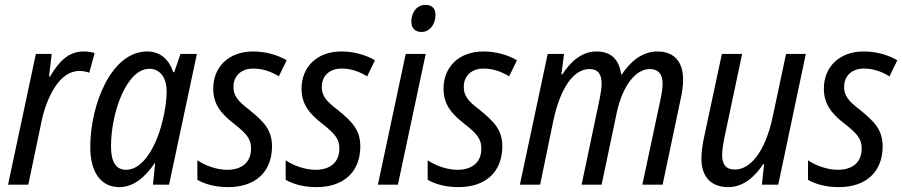

<svg xmlns="http://www.w3.org/2000/svg" viewBox="-20 -757 3698 787"><path d="M13 0H96L151 -263C172 -359 224 -466 304 -466C320 -466 332 -464 346 -459L368 -540C353 -544 337 -546 322 -546C260 -546 220 -503 185 -443H181L192 -536H127Z M497 -61C456 -61 435 -92 435 -157C435 -296 499 -475 592 -475C636 -475 663 -439 663 -383C663 -347 658 -306 644 -253C618 -151 564 -61 497 -61ZM469 10C528 10 575 -31 614 -88H616L607 0H673L787 -536H720L694 -461H690C674 -511 639 -546 583 -546C436 -546 350 -328 350 -154C350 -48 396 10 469 10Z M915 10C1026 10 1094 -51 1095 -156C1095 -226 1060 -259 1003 -306C951 -345 937 -367 937 -401C937 -446 969 -476 1018 -476C1059 -476 1094 -462 1123 -444L1155 -510C1121 -530 1073 -546 1017 -546C917 -546 854 -482 854 -394C854 -332 883 -293 940 -249C994 -207 1009 -185 1009 -148C1009 -93 973 -61 911 -61C866 -61 818 -80 789 -100V-20C818 -3 861 10 915 10Z M1277 10C1388 10 1456 -51 1457 -156C1457 -226 1422 -259 1365 -306C1313 -345 1299 -367 1299 -401C1299 -446 1331 -476 1380 -476C1421 -476 1456 -462 1485 -444L1517 -510C1483 -530 1435 -546 1379 -546C1279 -546 1216 -482 1216 -394C1216 -332 1245 -293 1302 -249C1356 -207 1371 -185 1371 -148C1371 -93 1335 -61 1273 -61C1228 -61 1180 -80 1151 -100V-20C1180 -3 1223 10 1277 10Z M1708 -626C1740 -626 1765 -655 1765 -696C1765 -722 1751 -737 1724 -737C1686 -737 1666 -703 1666 -668C1666 -641 1682 -626 1708 -626ZM1529 0H1611L1725 -536H1643Z M1859 10C1970 10 2038 -51 2039 -156C2039 -226 2004 -259 1947 -306C1895 -345 1881 -367 1881 -401C1881 -446 1913 -476 1962 -476C2003 -476 2038 -462 2067 -444L2099 -510C2065 -530 2017 -546 1961 -546C1861 -546 1798 -482 1798 -394C1798 -332 1827 -293 1884 -249C1938 -207 1953 -185 1953 -148C1953 -93 1917 -61 1855 -61C1810 -61 1762 -80 1733 -100V-20C1762 -3 1805 10 1859 10Z M2111 0H2194L2248 -262C2277 -397 2331 -474 2396 -474C2431 -474 2446 -453 2446 -414C2446 -399 2443 -378 2438 -352L2364 0H2446L2508 -295C2532 -407 2586 -474 2644 -474C2679 -474 2696 -452 2696 -415C2696 -398 2693 -376 2687 -348L2613 0H2696L2770 -351C2776 -378 2780 -404 2780 -431C2780 -506 2741 -546 2675 -546C2612 -546 2563 -504 2529 -452H2526C2518 -513 2485 -546 2425 -546C2363 -546 2317 -502 2285 -452H2281L2292 -536H2225Z M2965 10C3028 10 3075 -34 3108 -84H3112L3103 0H3170L3283 -536H3202L3147 -277C3115 -129 3053 -62 2992 -62C2955 -62 2940 -84 2940 -121C2940 -141 2944 -166 2950 -196L3022 -536H2939L2866 -195C2860 -166 2855 -135 2855 -107C2855 -31 2896 10 2965 10Z M3418 10C3529 10 3597 -51 3598 -156C3598 -226 3563 -259 3506 -306C3454 -345 3440 -367 3440 -401C3440 -446 3472 -476 3521 -476C3562 -476 3597 -462 3626 -444L3658 -510C3624 -530 3576 -546 3520 -546C3420 -546 3357 -482 3357 -394C3357 -332 3386 -293 3443 -249C3497 -207 3512 -185 3512 -148C3512 -93 3476 -61 3414 -61C3369 -61 3321 -80 3292 -100V-20C3321 -3 3364 10 3418 10Z"/></svg>

Font: Noto Sans Display SemiCondensed
Style: Italic
Weight: 400
Width: 4
Italic angle: -12°
Designer: Monotype Design Team
Foundry: Monotype Imaging Inc.
Version: Version 1.900